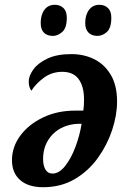

<svg xmlns="http://www.w3.org/2000/svg" viewBox="-20 -772 535 802"><path d="M160 10Q98 10 64 -20Q30 -50 30 -103Q30 -158 64.5 -205Q99 -252 159 -281Q219 -310 295 -310H328Q331 -329 331 -356Q331 -411 308.5 -441.5Q286 -472 240 -472Q197 -472 163.5 -447.5Q130 -423 111 -393Q100 -408 100 -431Q100 -455 119 -481.5Q138 -508 177.5 -527Q217 -546 278 -546Q331 -546 374 -524.5Q417 -503 443 -459Q469 -415 469 -348Q469 -291 448.5 -229Q428 -167 389 -112.5Q350 -58 292.5 -24Q235 10 160 10ZM199 -47Q227 -47 252 -78.5Q277 -110 295 -158Q313 -206 321 -255H312Q270 -255 235.5 -237Q201 -219 180.5 -185.5Q160 -152 160 -108Q160 -80 170 -63.5Q180 -47 199 -47ZM387 -622Q364 -622 350 -635.5Q336 -649 336 -676Q336 -710 352 -731Q368 -752 395 -752Q417 -752 431 -738.5Q445 -725 445 -698Q445 -655 426.5 -638.5Q408 -622 387 -622ZM201 -622Q177 -622 163.5 -635.5Q150 -649 150 -676Q150 -710 165.5 -731Q181 -752 209 -752Q231 -752 245 -738.5Q259 -725 259 -698Q259 -655 240 -638.5Q221 -622 201 -622Z"/></svg>

Font: Noto Serif Condensed
Style: Bold Italic
Weight: 700
Width: 3
Italic angle: -12°
Designer: Monotype Design Team
Foundry: Monotype Imaging Inc.
Version: Version 2.014